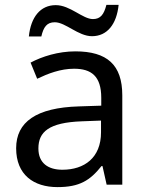

<svg xmlns="http://www.w3.org/2000/svg" viewBox="-20 -755 601 785"><path d="M98 -606H149C158 -645 172 -664 204 -664C248 -664 300 -607 356 -607C419 -607 457 -657 465 -735H415C405 -696 391 -677 360 -677C318 -677 267 -734 208 -734C145 -734 106 -685 98 -606ZM288 -545C218 -545 152 -524 105 -499L132 -433C176 -454 227 -474 283 -474C353 -474 394 -444 394 -355V-323L303 -320C128 -315 46 -256 46 -149C46 -40 118 10 215 10C305 10 348 -17 395 -76H399L416 0H480V-365C480 -490 418 -545 288 -545ZM314 -259 393 -262V-214C393 -110 325 -61 235 -61C177 -61 137 -88 137 -148C137 -216 180 -254 314 -259Z"/></svg>

Font: Noto Sans Runic
Style: Regular
Weight: 400
Designer: Monotype Design Team
Foundry: Monotype Imaging Inc.
Version: Version 2.002